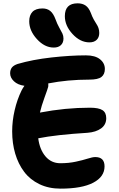

<svg xmlns="http://www.w3.org/2000/svg" viewBox="-20 -1083 718 1155"><path d="M518.1 -828.1Q462.4 -828.1 416.3 -878.4Q370.1 -928.7 370.1 -985.8Q370.1 -1063 446.8 -1063Q475.6 -1063 495.1 -1049.6Q514.6 -1036.1 526.9 -1003.9Q534.2 -983.4 544.2 -965.3Q554.2 -947.3 560.8 -937.7Q567.4 -928.2 572.3 -914.6Q577.1 -900.9 577.1 -884.8Q577.1 -858.4 561.5 -843.3Q545.9 -828.1 518.1 -828.1ZM303.2 -796.9Q248.5 -796.9 202.1 -847.7Q155.8 -898.4 155.8 -955.1Q155.8 -991.2 175.3 -1011.7Q194.8 -1032.2 235.8 -1032.2Q263.2 -1032.2 282 -1017.3Q300.8 -1002.4 314 -966.8Q323.7 -939.5 336.4 -917Q349.1 -894.5 355.5 -881.1Q361.8 -867.7 361.8 -851.1Q361.8 -826.2 346.4 -811.5Q331.1 -796.9 303.2 -796.9ZM344.2 51.8Q272.9 51.8 216.8 24.7Q160.6 -2.4 125.2 -49.6Q89.8 -96.7 71.5 -158.7Q53.2 -220.7 53.2 -293Q53.2 -355 68.1 -419.7Q83 -484.4 109.9 -539.1Q117.7 -554.2 127 -566.9Q86.9 -572.3 64 -594Q41 -615.7 41 -642.1Q41 -663.1 51.3 -676.5Q61.5 -689.9 85.9 -698.2Q175.8 -724.6 289.3 -737.3Q402.8 -750 497.1 -750Q552.2 -750 581.5 -726.6Q610.8 -703.1 610.8 -668Q610.8 -636.2 590.3 -620.1Q569.8 -604 517.1 -604Q386.7 -604 270 -581.1Q271.5 -572.3 270 -561Q267.1 -548.8 248 -496.8Q229 -444.8 220.2 -405.8Q373.5 -435.1 521 -435.1Q573.7 -435.1 596.4 -420.4Q619.1 -405.8 619.1 -372.1Q619.1 -333 588.1 -310.5Q557.1 -288.1 506.8 -284.2Q317.4 -272.5 210 -251Q218.8 -183.1 253.7 -142.1Q288.6 -101.1 342.8 -101.1Q393.6 -101.1 436.3 -110.4Q479 -119.6 507.8 -128.9Q536.6 -138.2 553.2 -138.2Q608.9 -138.2 608.9 -82Q608.9 -19.5 540.8 16.1Q472.7 51.8 344.2 51.8Z"/></svg>

Font: Shantell Sans Irregular
Style: Bold
Weight: 700
Designer: Stephen Nixon, Anya Danilova, Shantell Martin
Foundry: Arrow Type
Version: Version 1.006;[9816181b4]